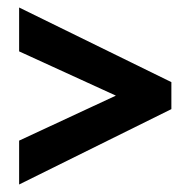

<svg xmlns="http://www.w3.org/2000/svg" viewBox="-20 -665 510 512"><path d="M31 -173V-290L289 -410L31 -528V-645L437 -446V-374Z"/></svg>

Font: Noto Sans Tamil UI ExtraCondensed
Style: Bold
Weight: 700
Width: 2
Designer: Jelle Bosma - Monotype Design Team
Foundry: Monotype Imaging Inc.
Version: Version 2.004; ttfautohint (v1.8.4.7-5d5b)